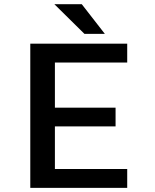

<svg xmlns="http://www.w3.org/2000/svg" viewBox="-20 -912 750 932"><path d="M597.5 -608.5H246.5V-389.5H541V-298.5H246.5V-91.5H597.5V0H127V-700H597.5ZM489 -747.5H390L244 -891.5H377Z"/></svg>

Font: League Mono Medium
Style: Regular
Weight: 500
Width: 6
Designer: Tyler Finck
Foundry: The League of Moveable Type / Tyler Finck
Version: Version 2.300;RELEASE